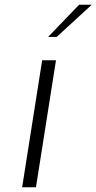

<svg xmlns="http://www.w3.org/2000/svg" viewBox="-20 -786 405 806"><path d="M157 -533H215L131 0H73ZM312 -766H365L218 -631H182Z"/></svg>

Font: Exo Light
Style: Italic
Weight: 300
Italic angle: -9°
Designer: Natanael Gama
Foundry: Natanael Gama
Version: Version 1.500; ttfautohint (v1.6)